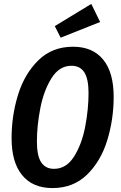

<svg xmlns="http://www.w3.org/2000/svg" viewBox="-20 -943 616 978"><path d="M559 -450Q559 -334 526 -227.5Q493 -121 423 -53Q353 15 247 15Q147 15 93 -50.5Q39 -116 39 -239Q39 -354 72 -460.5Q105 -567 175.5 -636Q246 -705 352 -705Q452 -705 505.5 -639.5Q559 -574 559 -450ZM168 -222Q168 -149 190 -116Q212 -83 255 -83Q318 -83 357.5 -146Q397 -209 414 -298Q431 -387 431 -469Q431 -541 409.5 -574.5Q388 -608 344 -608Q282 -608 242.5 -545Q203 -482 185.5 -392.5Q168 -303 168 -222ZM445 -923 490 -831 289 -751 259 -810Z"/></svg>

Font: Fira Sans Extra Condensed Medium
Style: Italic
Weight: 500
Width: 3
Italic angle: -8°
Designer: Carrois Corporate & Edenspiekermann AG
Foundry: Carrois Corporate GbR & Edenspiekermann AG
Version: Version 4.203